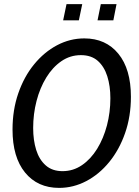

<svg xmlns="http://www.w3.org/2000/svg" viewBox="-20 -901 676 935"><path d="M268 14Q163 14 102 -60.8Q41 -135.5 41 -270Q41 -365.5 69 -446.5Q97 -527.5 146 -587.5Q195 -647.5 258 -680.8Q321 -714 390.5 -714Q495.5 -714 556.5 -639.2Q617.5 -564.5 617.5 -430Q617.5 -334 589.2 -253Q561 -172 512 -112Q463 -52 400 -19Q337 14 268 14ZM284.5 -67.5Q336.5 -67.5 379.2 -96.8Q422 -126 453 -176.2Q484 -226.5 500.8 -290.2Q517.5 -354 517.5 -422.5Q517.5 -482 502.5 -529.5Q487.5 -577 456 -604.8Q424.5 -632.5 374 -632.5Q321.5 -632.5 278.8 -603Q236 -573.5 205.2 -523.2Q174.5 -473 158 -409.5Q141.5 -346 141.5 -277.5Q141.5 -218.5 156.2 -171Q171 -123.5 202.8 -95.5Q234.5 -67.5 284.5 -67.5ZM287.5 -802 304 -881H380.5L364 -802ZM455 -802 471 -881H547.5L532 -802Z"/></svg>

Font: Cabin Condensed
Style: Italic
Weight: 400
Width: 3
Italic angle: -10°
Designer: Pablo Impallari
Foundry: Pablo Impallari. http://www.impallari.com Igino Marini. http://www.ikern.com
Version: Version 3.001; ttfautohint (v1.8.3)